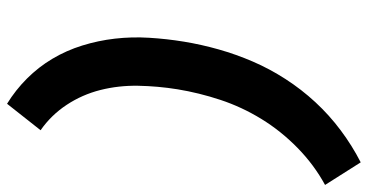

<svg xmlns="http://www.w3.org/2000/svg" viewBox="-273 -612 1042 544"><g transform="rotate(-90 248.0 -340.0)"><path d="M60 161 -4 60Q53 29 101 -18Q149 -65 183 -120.5Q217 -176 237 -236.5Q257 -297 267 -358Q276 -414 277 -469.5Q278 -525 265 -576.5Q252 -628 223 -672Q194 -716 151 -746L226 -841Q265 -817 297.5 -784.5Q330 -752 353.5 -712.5Q377 -673 391 -628Q405 -583 410.5 -535.5Q416 -488 413 -438.5Q410 -389 402 -340Q394 -291 380 -241.5Q366 -192 345.5 -144.5Q325 -97 296 -52Q267 -7 230.5 32.5Q194 72 150.5 104.5Q107 137 60 161Z"/></g></svg>

Font: Iosevka Term Curly Hv Obl
Style: Regular
Weight: 900
Italic angle: -9°
Designer: Belleve Invis
Foundry: Belleve Invis
Version: Version 32.3.0